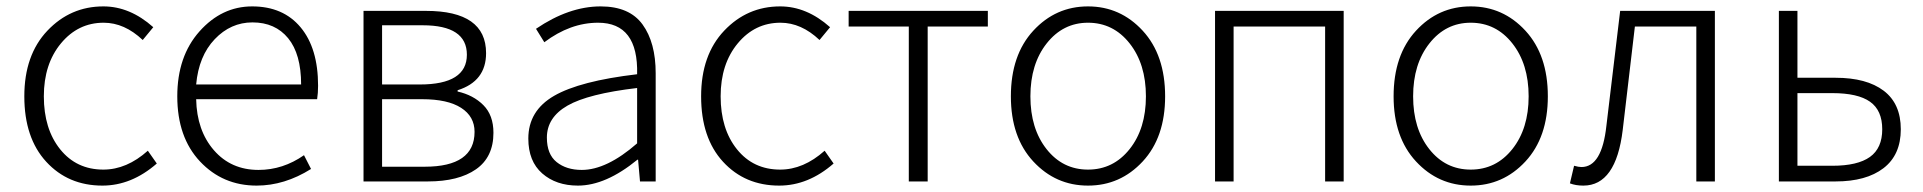

<svg xmlns="http://www.w3.org/2000/svg" viewBox="-20 -567 6009 600"><path d="M300 13Q193 13 124.5 -61.5Q56 -136 56 -266Q56 -395 128 -471Q200 -547 303 -547Q386 -547 459 -482L426 -442Q369 -496 304 -496Q224 -496 170.5 -431.5Q117 -367 117 -266Q117 -164 168 -100.5Q219 -37 303 -37Q376 -37 442 -96L470 -56Q391 13 300 13Z M782 13Q676 13 605 -62.5Q534 -138 534 -266Q534 -391 603.5 -469Q673 -547 768 -547Q865 -547 919.5 -481.5Q974 -416 974 -299Q974 -276 971 -257H593Q595 -159 648.5 -97.5Q702 -36 788 -36Q864 -36 930 -82L952 -39Q869 13 782 13ZM593 -303H921Q921 -398 880.5 -447.5Q840 -497 769 -497Q701 -497 651 -444.5Q601 -392 593 -303Z M1116 0V-533H1311Q1499 -533 1499 -401Q1499 -313 1410 -285V-281Q1459 -270 1490.5 -238.5Q1522 -207 1522 -152Q1522 -76 1467.5 -38Q1413 0 1317 0ZM1174 -303H1292Q1439 -303 1439 -396Q1439 -488 1301 -488H1174ZM1174 -46H1307Q1463 -46 1463 -155Q1463 -203 1421 -230Q1379 -257 1299 -257H1174Z M1786 13Q1718 13 1674.5 -25Q1631 -63 1631 -134Q1631 -221 1711.5 -267.5Q1792 -314 1971 -335Q1975 -496 1849 -496Q1762 -496 1681 -435L1655 -477Q1758 -547 1857 -547Q1947 -547 1988 -490.5Q2029 -434 2029 -338V0H1980L1974 -68H1972Q1873 13 1786 13ZM1798 -36Q1876 -36 1971 -119V-292Q1818 -274 1753.5 -237Q1689 -200 1689 -137Q1689 -85 1719.5 -60.5Q1750 -36 1798 -36Z M2415 13Q2308 13 2239.5 -61.5Q2171 -136 2171 -266Q2171 -395 2243 -471Q2315 -547 2418 -547Q2501 -547 2574 -482L2541 -442Q2484 -496 2419 -496Q2339 -496 2285.5 -431.5Q2232 -367 2232 -266Q2232 -164 2283 -100.5Q2334 -37 2418 -37Q2491 -37 2557 -96L2585 -56Q2506 13 2415 13Z M2820 0V-484H2632V-533H3067V-484H2879V0Z M3139 -266Q3139 -395 3209 -471Q3279 -547 3380 -547Q3481 -547 3551 -471Q3621 -395 3621 -266Q3621 -138 3551 -62.5Q3481 13 3380 13Q3279 13 3209 -62.5Q3139 -138 3139 -266ZM3380 -496Q3302 -496 3251 -431.5Q3200 -367 3200 -266Q3200 -165 3250.5 -101Q3301 -37 3380 -37Q3459 -37 3510 -101Q3561 -165 3561 -266Q3561 -367 3510 -431.5Q3459 -496 3380 -496Z M3777 0V-533H4179V0H4121V-484H3835V0Z M4335 -266Q4335 -395 4405 -471Q4475 -547 4576 -547Q4677 -547 4747 -471Q4817 -395 4817 -266Q4817 -138 4747 -62.5Q4677 13 4576 13Q4475 13 4405 -62.5Q4335 -138 4335 -266ZM4576 -496Q4498 -496 4447 -431.5Q4396 -367 4396 -266Q4396 -165 4446.5 -101Q4497 -37 4576 -37Q4655 -37 4706 -101Q4757 -165 4757 -266Q4757 -367 4706 -431.5Q4655 -496 4576 -496Z M4928 13Q4904 13 4886 6L4899 -49Q4913 -45 4922 -45Q4986 -45 5000 -174Q5007 -234 5021.5 -353.5Q5036 -473 5043 -533H5339V0H5281V-484H5089Q5078 -389 5051 -161Q5030 13 4928 13Z M5539 0V-533H5597V-324H5716Q5813 -324 5866.5 -283.5Q5920 -243 5920 -163Q5920 -83 5866 -41.5Q5812 0 5716 0ZM5597 -49H5706Q5785 -49 5823.5 -76.5Q5862 -104 5862 -163Q5862 -222 5824 -249Q5786 -276 5706 -276H5597Z"/></svg>

Font: Noto Sans Korean Light
Style: Regular
Weight: 300
Designer: Ryoko NISHIZUKA  (kana & ideographs); Paul D. Hunt (Latin, Greek & Cyrillic); Wenlong ZHANG  (bopomofo); Sandoll Communi
Foundry: Adobe Systems Incorporated
Version: Version 1.000;PS 1;hotconv 1.0.78;makeotf.lib2.5.61930